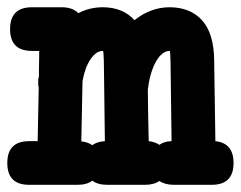

<svg xmlns="http://www.w3.org/2000/svg" viewBox="-36 -471 673 537"><path d="M191.4 -75.7Q210.9 -73.2 222.2 -64.9Q234.9 -74.7 257.3 -76.2Q256.3 -132.3 255.9 -188.7Q255.4 -245.1 254.4 -301.3Q253.9 -315.9 253.4 -322.3Q252.9 -328.6 251.5 -328.6Q233.4 -328.6 217.5 -305.7Q201.7 -282.7 194.8 -244.1Q193.8 -203.1 193.1 -160.2Q192.4 -117.2 191.4 -75.7ZM379.9 -76.2Q397.9 -74.2 409.7 -65.9Q422.9 -75.7 443.8 -76.2Q442.9 -132.3 442.4 -188.7Q441.9 -245.1 440.9 -301.3Q440.4 -315.9 439.9 -322.3Q439.5 -328.6 438 -328.6Q428.2 -328.6 418.7 -321.3Q409.2 -314 401.4 -300.8Q393.6 -287.6 387.7 -269.5Q381.8 -251.5 378.9 -230.5Q378.4 -228 378.4 -226.1Q378.4 -224.1 377.4 -222.7Q377.9 -186 378.4 -149.4Q378.9 -112.8 379.9 -76.2ZM53.2 -328.6Q-7.8 -328.6 -7.8 -389.6Q-7.8 -450.7 53.2 -450.7H136.2Q167.5 -450.7 183.1 -434.1Q214.4 -450.7 251.5 -450.7Q307.1 -450.7 340.3 -414.6Q361.3 -431.6 386.2 -441.2Q411.1 -450.7 438 -450.7Q495.6 -450.7 528.8 -414.6Q562 -378.4 563 -303.2L566.4 -76.2Q617.2 -70.8 617.2 -15.1Q617.2 45.9 556.2 45.9H450.7Q425.8 45.9 409.7 35.2Q394.5 45.9 369.6 45.9H264.2Q237.3 45.9 222.2 34.2Q207.5 45.9 180.7 45.9H45.4Q-15.6 45.9 -15.6 -15.1Q-15.6 -76.2 45.4 -76.2H69.3Q70.3 -114.3 70.8 -150.1Q71.3 -186 72.3 -225.1Q70.8 -231 70.8 -238.8Q70.8 -243.7 71 -247.6Q71.3 -251.5 72.8 -256.8Q72.8 -268.6 73 -276.6Q73.2 -284.7 73.2 -292Q73.2 -299.3 73.5 -307.6Q73.7 -315.9 73.7 -328.6Z"/></svg>

Font: Erica Type
Style: Bold
Weight: 700
Designer: Peter Wiegel
Foundry: Peter Wiegel
Version: Version 1.000 2010 initial release